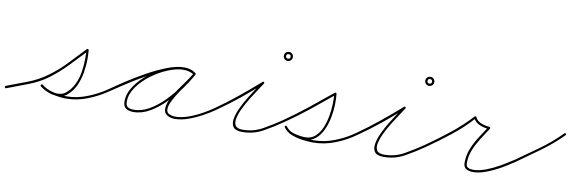

<svg xmlns="http://www.w3.org/2000/svg" viewBox="-46 -712 3015 1004"><g transform="rotate(10 1461.0 -210.5)"><path d="M2 6Q-4 8 -6 2Q-8 -4 -2 -6Q51 -26 106.5 -47Q162 -68 208 -102Q257 -137 298.5 -181Q340 -225 382 -269Q384 -271 388 -270Q392 -269 392 -265Q394 -242 394 -220Q394 -184 387.5 -145Q381 -106 364.5 -71.5Q348 -37 318 -14Q308 -7 295.5 -4Q283 -1 271 -1Q246 -1 222.5 -10.5Q199 -20 179 -35Q175 -39 178 -44Q182 -48 187 -45Q212 -24 250 -15.5Q288 -7 320 -7Q375 -7 430 -29Q485 -51 530 -82Q535 -85 538 -80Q541 -75 536 -72Q490 -40 433.5 -17.5Q377 5 320 5Q286 5 246 -4Q206 -13 179 -35Q175 -39 178 -44Q182 -48 187 -45Q204 -31 226 -22Q248 -13 271 -13Q281 -13 291.5 -15.5Q302 -18 310 -24Q339 -46 355 -79Q371 -112 376.5 -149Q382 -186 382 -220Q382 -241 380 -264Q380 -267 386 -265Q393 -263 390 -260Q349 -217 306.5 -172.5Q264 -128 216 -92Q169 -57 112.5 -36Q56 -15 2 6Q2 6 2 6Q2 6 2 6Z M528 -74Q525 -78 530 -82Q561 -104 607.5 -134.5Q654 -165 707 -194.5Q760 -224 810.5 -243.5Q861 -263 901 -263Q916 -263 931.5 -259Q947 -255 959 -246Q964 -243 961 -238Q958 -233 953 -236Q928 -250 899 -250Q863 -250 817.5 -231.5Q772 -213 730.5 -182Q689 -151 662 -112.5Q635 -74 635 -34Q635 -13 646.5 -6Q658 1 678 1Q720 1 761.5 -23.5Q803 -48 840 -86.5Q877 -125 906 -166.5Q935 -208 954 -241Q957 -246 962 -243Q967 -240 964 -235Q953 -215 934.5 -188.5Q916 -162 897 -133.5Q878 -105 864.5 -78.5Q851 -52 851 -32Q851 -14 866.5 -7.5Q882 -1 896 -1Q929 -1 965 -13.5Q1001 -26 1034.5 -44.5Q1068 -63 1095 -82Q1095 -82 1095 -82Q1095 -82 1095 -82Q1099 -85 1103 -80Q1106 -76 1101 -72Q1074 -53 1039 -34Q1004 -15 967 -2Q930 11 896 11Q876 11 857.5 1Q839 -9 839 -32Q839 -56 852 -83.5Q865 -111 884 -138.5Q903 -166 922.5 -192.5Q942 -219 954 -241Q957 -246 962 -243Q967 -240 964 -235Q945 -200 914.5 -157.5Q884 -115 846 -76Q808 -37 765 -12Q722 13 678 13Q653 13 638 2.5Q623 -8 623 -34Q623 -76 651 -117Q679 -158 722 -190.5Q765 -223 812.5 -242.5Q860 -262 899 -262Q932 -262 959 -246Q964 -243 961 -238Q957 -233 953 -236Q941 -244 927.5 -247.5Q914 -251 901 -251Q863 -251 813 -231.5Q763 -212 711 -182.5Q659 -153 613 -123Q567 -93 536 -72Q532 -69 528 -74Z M1101 -72Q1096 -69 1093 -74Q1090 -79 1095 -82Q1152 -122 1208 -167.5Q1264 -213 1316 -259Q1320 -263 1324 -260Q1328 -256 1325 -252Q1317 -239 1301 -215.5Q1285 -192 1267 -163Q1249 -134 1234.5 -104.5Q1220 -75 1214.5 -50Q1209 -25 1218 -10Q1227 5 1257 5Q1314 5 1363.5 -23Q1413 -51 1458 -82Q1458 -82 1458 -82Q1458 -82 1458 -82Q1462 -85 1466 -80Q1469 -76 1464 -72Q1418 -40 1367 -11.5Q1316 17 1257 17Q1221 17 1209 1Q1197 -15 1201 -41.5Q1205 -68 1219.5 -99.5Q1234 -131 1253 -162Q1272 -193 1289 -218.5Q1306 -244 1315 -258Q1318 -263 1323 -258Q1328 -254 1324 -251Q1272 -203 1215.5 -157.5Q1159 -112 1101 -72Q1101 -72 1101 -72Q1101 -72 1101 -72ZM1438 -414Q1438 -426 1426 -426Q1414 -426 1414 -414Q1414 -402 1426 -402Q1438 -402 1438 -414ZM1402 -414Q1402 -424 1409 -431Q1416 -438 1426 -438Q1436 -438 1443 -431Q1450 -424 1450 -414Q1450 -404 1443 -397Q1436 -390 1426 -390Q1416 -390 1409 -397Q1402 -404 1402 -414Z M1464 -72Q1459 -69 1456 -74Q1453 -79 1458 -82Q1520 -125 1580 -173Q1640 -221 1698 -269Q1701 -271 1704 -270Q1708 -268 1708 -265Q1711 -241 1710 -207Q1709 -173 1702 -137.5Q1695 -102 1680.5 -71Q1666 -40 1643 -20.5Q1620 -1 1587 -1Q1557 -1 1524 -10Q1491 -19 1472 -46Q1469 -50 1474 -54Q1478 -57 1482 -52Q1496 -32 1523 -22Q1550 -12 1579.5 -8.5Q1609 -5 1631 -5Q1688 -5 1744 -27Q1800 -49 1846 -82Q1850 -85 1854 -80Q1857 -76 1852 -72Q1805 -38 1747.5 -15.5Q1690 7 1631 7Q1607 7 1575.5 3Q1544 -1 1516 -12Q1488 -23 1472 -46Q1469 -50 1474 -54Q1478 -57 1482 -52Q1498 -29 1529 -21Q1560 -13 1587 -13Q1617 -13 1638 -31.5Q1659 -50 1672 -80Q1685 -110 1691 -144Q1697 -178 1698 -210Q1699 -242 1696 -264Q1696 -267 1702 -264Q1708 -262 1706 -260Q1647 -211 1587 -163Q1527 -115 1464 -72Q1464 -72 1464 -72Q1464 -72 1464 -72Z M1852 -72Q1847 -69 1844 -74Q1841 -79 1846 -82Q1903 -122 1959 -167.5Q2015 -213 2067 -259Q2071 -263 2075 -260Q2079 -256 2076 -252Q2068 -239 2052 -215.5Q2036 -192 2018 -163Q2000 -134 1985.5 -104.5Q1971 -75 1965.5 -50Q1960 -25 1969 -10Q1978 5 2008 5Q2065 5 2114.5 -23Q2164 -51 2209 -82Q2209 -82 2209 -82Q2209 -82 2209 -82Q2213 -85 2217 -80Q2220 -76 2215 -72Q2169 -40 2118 -11.5Q2067 17 2008 17Q1972 17 1960 1Q1948 -15 1952 -41.5Q1956 -68 1970.5 -99.5Q1985 -131 2004 -162Q2023 -193 2040 -218.5Q2057 -244 2066 -258Q2069 -263 2074 -258Q2079 -254 2075 -251Q2023 -203 1966.5 -157.5Q1910 -112 1852 -72Q1852 -72 1852 -72Q1852 -72 1852 -72ZM2189 -414Q2189 -426 2177 -426Q2165 -426 2165 -414Q2165 -402 2177 -402Q2189 -402 2189 -414ZM2153 -414Q2153 -424 2160 -431Q2167 -438 2177 -438Q2187 -438 2194 -431Q2201 -424 2201 -414Q2201 -404 2194 -397Q2187 -390 2177 -390Q2167 -390 2160 -397Q2153 -404 2153 -414Z M2207 -74Q2204 -79 2209 -82Q2268 -123 2329.5 -171.5Q2391 -220 2440 -274Q2441 -276 2445 -275Q2448 -275 2449 -273Q2459 -252 2481.5 -243.5Q2504 -235 2525 -234Q2528 -234 2530 -231Q2532 -227 2530 -225Q2510 -195 2490 -163.5Q2470 -132 2456 -98.5Q2442 -65 2442 -27Q2442 -9 2453 -3.5Q2464 2 2480 2Q2511 2 2547.5 -12Q2584 -26 2618 -45.5Q2652 -65 2677 -82Q2681 -85 2685 -80Q2688 -76 2683 -72Q2658 -54 2622.5 -34Q2587 -14 2549.5 0Q2512 14 2480 14Q2459 14 2444.5 5Q2430 -4 2430 -27Q2430 -66 2444 -101Q2458 -136 2478.5 -168Q2499 -200 2520 -231Q2522 -234 2525 -228Q2528 -222 2525 -222Q2500 -223 2475 -233.5Q2450 -244 2439 -267Q2437 -270 2444 -269Q2450 -268 2448 -266Q2399 -211 2337.5 -162.5Q2276 -114 2215 -72Q2210 -69 2207 -74Z M2683 -71Q2679 -67 2675 -72Q2672 -77 2677 -81Q2738 -124 2801 -169Q2864 -214 2917 -268Q2921 -272 2925 -268Q2929 -264 2925 -260Q2872 -206 2808.5 -160.5Q2745 -115 2683 -71Q2683 -71 2683 -71Q2683 -71 2683 -71Z"/></g></svg>

Font: FRB American Cursive Thin
Style: Italic
Weight: 100
Italic angle: -25°
Version: Version 2.0;Modular Font Editor K font №1